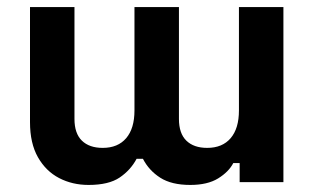

<svg xmlns="http://www.w3.org/2000/svg" viewBox="-20 -516 888 544"><path d="M783 -496V0H659V-54H641Q628 -29 598 -10.5Q568 8 519 8Q466 8 434 -12.5Q402 -33 385 -66H367Q350 -34 319 -13Q288 8 231 8Q185 8 147.5 -11.5Q110 -31 87.5 -70.5Q65 -110 65 -170V-496H191V-179Q191 -138 212 -117.5Q233 -97 271 -97Q314 -97 337.5 -124.5Q361 -152 361 -203V-496H487V-179Q487 -138 508 -117.5Q529 -97 567 -97Q610 -97 633.5 -124.5Q657 -152 657 -203V-496Z"/></svg>

Font: Space 7353
Style: Regular
Weight: 400
Designer: Christine Claussen + Ruben Lyon  (Space 7353)
Version: Version 1.000;FEAKit 1.0